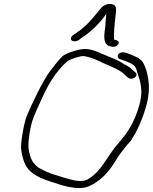

<svg xmlns="http://www.w3.org/2000/svg" viewBox="-20 -908 776 975"><path d="M115 -317C100 -276 82 -172 88 -144C97 -92 109 -54 148 -27C171 -10 203 4 239 15L286 30C313 38 348 47 382 47C399 47 416 44 431 38C484 16 528 -30 557 -76L585 -120C604 -146 623 -170 645 -194C653 -207 661 -220 669 -234C694 -282 714 -332 728 -392C743 -459 735 -508 722 -555C708 -587 709 -600 671 -619C653 -628 639 -634 628 -637L612 -642C606 -643 600 -643 594 -641C573 -635 573 -613 588 -608L603 -603C612 -600 626 -595 641 -588C668 -574 670 -566 677 -540C692 -498 706 -453 692 -392C679 -337 658 -288 631 -245C604 -203 570 -172 543 -131C514 -90 488 -42 447 -12C431 1 416 11 390 11C378 11 366 10 353 7C321 0 292 -10 263 -19C229 -28 203 -42 175 -57C155 -73 142 -88 134 -114C123 -151 121 -169 130 -230C135 -265 143 -292 150 -311C158 -331 171 -361 189 -400C218 -463 233 -490 262 -531C279 -552 303 -584 328 -600C339 -608 390 -626 407 -623C445 -617 477 -601 506 -587C549 -568 594 -552 619 -523L631 -513C634 -510 639 -508 645 -508C658 -508 671 -516 673 -526C674 -531 672 -536 669 -539L658 -549C641 -565 631 -572 607 -584C576 -606 533 -619 495 -636C474 -646 448 -657 419 -659C384 -662 319 -639 299 -624C279 -606 254 -572 235 -548C198 -499 143 -384 115 -317ZM341 -716C338 -705 346 -698 360 -698C366 -698 374 -701 379 -704L395 -716C444 -748 488 -791 520 -838L518 -818C516 -805 516 -791 515 -774C509 -733 500 -683 538 -673C554 -668 570 -669 579 -682C592 -699 573 -704 560 -707L559 -708C557 -738 562 -787 566 -822C569 -848 576 -877 555 -885C530 -894 505 -881 493 -867C481 -853 465 -833 451 -816C427 -788 400 -762 368 -741L350 -729C345 -725 342 -721 341 -716Z"/></svg>

Font: Stray Cat
Style: ExtObl
Weight: 400
Version: Version 1.0